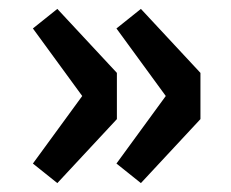

<svg xmlns="http://www.w3.org/2000/svg" viewBox="-20 -468 520 432"><path d="M109 -56 54 -100 165 -252 54 -404 109 -448 243 -304V-200ZM297 -56 242 -100 353 -252 242 -404 297 -448 431 -304V-200Z"/></svg>

Font: TT Toshiba Sans
Style: Bold
Weight: 700
Designer: Paul D. Hunt
Foundry: Toshiba Corporation
Version: Version 2.020;PS 2.000;hotconv 1.0.86;makeotf.lib2.5.63406